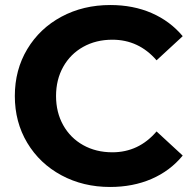

<svg xmlns="http://www.w3.org/2000/svg" viewBox="-20 -732 773 764"><path d="M39 -350Q39 -454 88.5 -536.5Q138 -619 224.5 -665.5Q311 -712 419 -712Q510 -712 583.5 -680Q657 -648 707 -588L603 -492Q532 -574 427 -574Q362 -574 311 -545.5Q260 -517 231.5 -466Q203 -415 203 -350Q203 -285 231.5 -234Q260 -183 311 -154.5Q362 -126 427 -126Q532 -126 603 -209L707 -113Q657 -52 583 -20Q509 12 418 12Q311 12 224.5 -34.5Q138 -81 88.5 -163.5Q39 -246 39 -350Z"/></svg>

Font: Montserrat-Bold
Style: Bold
Weight: 700
Version: Version 7.200